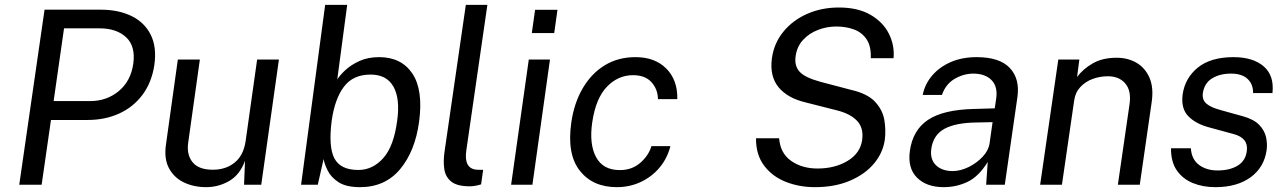

<svg xmlns="http://www.w3.org/2000/svg" viewBox="-20 -763 5313 793"><path d="M59.5 0 164 -723H396Q469 -723 522.8 -697Q576.5 -671 602.2 -620Q628 -569 617.5 -494.5Q606.5 -422.5 568.8 -371.8Q531 -321 472.5 -294.2Q414 -267.5 342 -267.5H190.5L152 0ZM201.5 -345.5H352Q421 -345.5 470.8 -387Q520.5 -428.5 530.5 -500Q540.5 -572 501 -609Q461.5 -646 390.5 -646H244.5Z M829.5 10Q778.5 9.5 738.2 -10.2Q698 -30 677.5 -69Q657 -108 665.5 -166L714.5 -517H805.5L757.5 -175.5Q750 -125 775 -93.5Q800 -62 859 -62Q913 -62 949.5 -91.8Q986 -121.5 994.5 -180.5L1042 -517H1132L1059 0H988L992 -99Q970.5 -40.5 925.8 -15Q881 10.5 829.5 10Z M1467 10Q1409.5 10 1378.2 -10.5Q1347 -31 1333.5 -58.5Q1320 -86 1316.5 -106L1292.5 0H1223.5L1323 -743H1414L1373 -435Q1383.5 -452 1406.5 -473.5Q1429.5 -495 1464.5 -511Q1499.5 -527 1546 -527Q1637.5 -527 1683 -459.5Q1728.5 -392 1711 -260.5Q1694.5 -138.5 1632.5 -64.2Q1570.5 10 1467 10ZM1460 -61Q1519 -61 1562.8 -109.8Q1606.5 -158.5 1620.5 -265Q1633 -355.5 1605 -405.2Q1577 -455 1510.5 -455Q1438.5 -455 1400.8 -405.2Q1363 -355.5 1350 -265Q1336 -156.5 1361.2 -108.8Q1386.5 -61 1460 -61Z M1921 6.5Q1867.5 6.5 1843.5 -13.2Q1819.5 -33 1815 -64.8Q1810.5 -96.5 1815.5 -133L1904 -743H1993L1906 -142Q1895 -66 1949.5 -62L1975.5 -61.5L1967 -1.5Q1940.5 6.5 1921 6.5Z M2176.5 -626.5 2190 -722.5H2282.5L2269 -626.5ZM2091 0 2164 -517H2251.5L2179 0Z M2527.5 10Q2428 10 2374.5 -58.2Q2321 -126.5 2339.5 -256.5Q2351 -337 2386.5 -398Q2422 -459 2477.2 -493Q2532.5 -527 2605 -527Q2685 -527 2732 -479.8Q2779 -432.5 2777.5 -353.5H2697.5Q2697 -394 2671 -423.2Q2645 -452.5 2594.5 -452.5Q2532.5 -452.5 2486.5 -404.5Q2440.5 -356.5 2426 -257.5Q2413 -168 2441.8 -114.2Q2470.5 -60.5 2540 -60.5Q2590 -60.5 2624.5 -90.5Q2659 -120.5 2670.5 -159.5H2749Q2735.5 -107.5 2703 -69.5Q2670.5 -31.5 2625.2 -10.8Q2580 10 2527.5 10Z M3346 10Q3280.5 10 3224.8 -12.2Q3169 -34.5 3135.5 -79.5Q3102 -124.5 3102.5 -192H3198Q3202.5 -130.5 3247.2 -98.8Q3292 -67 3356.5 -67Q3429 -67 3481.2 -98.8Q3533.5 -130.5 3541 -185.5Q3547.5 -234.5 3520 -263.8Q3492.5 -293 3437.5 -307L3307.5 -340Q3233 -357.5 3195.8 -402.5Q3158.5 -447.5 3168 -521.5Q3176.5 -584 3215 -631.5Q3253.5 -679 3313.2 -705.5Q3373 -732 3444.5 -732Q3524 -732 3576 -701.5Q3628 -671 3651.8 -622.8Q3675.5 -574.5 3670.5 -522.5H3576.5Q3578.5 -571.5 3559.5 -600.2Q3540.5 -629 3507.5 -641.2Q3474.5 -653.5 3434 -653.5Q3395 -653.5 3358.5 -639.5Q3322 -625.5 3296.8 -598.2Q3271.5 -571 3266 -530.5Q3260.5 -491 3282.5 -466.8Q3304.5 -442.5 3369 -425L3494.5 -392Q3562.5 -376.5 3594 -342.8Q3625.5 -309 3632.5 -267.5Q3639.5 -226 3634.5 -186.5Q3627 -132 3589.8 -87.5Q3552.5 -43 3490.2 -16.5Q3428 10 3346 10Z M3878 10Q3806.5 10 3767.2 -29.5Q3728 -69 3738 -140Q3750 -226 3813 -268Q3876 -310 4002.5 -313L4088.5 -315.5L4094.5 -356Q4101.5 -405.5 4075.2 -432.2Q4049 -459 3999 -459Q3958.5 -458.5 3922 -436.8Q3885.5 -415 3870.5 -371H3791Q3800 -416 3830.2 -451.2Q3860.5 -486.5 3907.2 -506.8Q3954 -527 4013.5 -527Q4109 -527 4151 -482Q4193 -437 4182 -361L4130 0H4053L4059.5 -94Q4022 -33.5 3976 -11.8Q3930 10 3878 10ZM3914.5 -56.5Q3947 -56.5 3980.5 -73Q4014 -89.5 4038.2 -115.2Q4062.5 -141 4067 -170L4079.5 -258.5L4009 -257Q3926 -255.5 3880.5 -230.8Q3835 -206 3826.5 -149Q3820.5 -105 3845.5 -80.8Q3870.5 -56.5 3914.5 -56.5Z M4276 0 4351 -517H4438L4428.5 -445Q4453 -478 4493.2 -501.2Q4533.5 -524.5 4592 -524.5Q4639 -524.5 4674.8 -503.2Q4710.5 -482 4728 -441Q4745.5 -400 4736.5 -340L4687.5 0H4597L4645 -331Q4653.5 -387.5 4628 -417.8Q4602.5 -448 4556 -448Q4523 -448 4493 -437Q4463 -426 4442 -403.5Q4421 -381 4416.5 -347.5L4366 0Z M4999.5 10Q4948 10 4906.5 -7Q4865 -24 4840.5 -59.2Q4816 -94.5 4816.5 -150.5H4898.5Q4901.5 -105 4932.2 -82Q4963 -59 5009 -59Q5058.5 -59 5091.2 -78.5Q5124 -98 5129.5 -138.5Q5137.5 -193 5074.5 -209.5L4977 -236Q4919 -251 4888 -283Q4857 -315 4864.5 -372.5Q4874 -440.5 4927.2 -483.8Q4980.5 -527 5074.5 -527Q5155 -527 5199.2 -489Q5243.5 -451 5235.5 -378.5H5155.5Q5156 -415.5 5132.5 -437.2Q5109 -459 5064.5 -459Q5018 -459 4986 -439.2Q4954 -419.5 4948 -378Q4944.5 -350.5 4963 -334.8Q4981.5 -319 5021 -308.5L5114.5 -282.5Q5159 -270 5181 -247Q5203 -224 5209 -196.5Q5215 -169 5211.5 -143.5Q5201.5 -72 5145.5 -31Q5089.5 10 4999.5 10Z"/></svg>

Font: Public Sans
Style: Italic
Weight: 400
Italic angle: -8°
Designer: The Public Sans project authors (U.S. Web Design System). Libre Franklin designed by Pablo Impallari and Rodrigo Fuenzal
Version: Version 1.008; ttfautohint (v1.8.1) -l 8 -r 50 -G 200 -x 14 